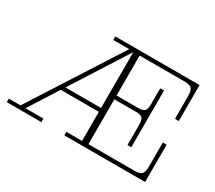

<svg xmlns="http://www.w3.org/2000/svg" viewBox="-126 -930 1318 1178"><g transform="rotate(30 532.5 -341.0)"><path d="M17 0V-25H100L521 -682H554L135 -25H262V0ZM425 0V-25H536V-657H392V-682H580V0ZM259 -231V-258H536V-231ZM580 0V-27H997V0ZM790 -283Q790 -320 778.5 -332.5Q767 -345 732 -345H817V-142H790ZM580 -345V-372H817V-345ZM907 -27Q944 -27 957 -41Q970 -55 970 -93V-264H997V-27ZM732 -372Q767 -372 778.5 -384.5Q790 -397 790 -434V-544H817V-372ZM580 -655V-682H989V-655ZM962 -589Q962 -627 949 -641Q936 -655 899 -655H989V-427H962Z"/></g></svg>

Font: Montagu Slab 144pt ExtraLight
Style: Regular
Weight: 250
Version: Version 1.000